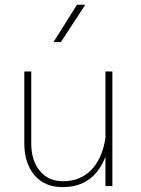

<svg xmlns="http://www.w3.org/2000/svg" viewBox="-20 -785 595 810"><path d="M82.5 -181.2V-483.4H111.8V-180.2Q111.8 -108.4 147.7 -64.5Q183.6 -20.5 246.1 -20.5Q318.4 -20.5 364.7 -67.9Q411.1 -115.2 424.8 -202.1V-483.4H454.1V0H424.8V-123.5Q375 4.4 244.1 4.4Q168 4.4 125.2 -46.1Q82.5 -96.7 82.5 -181.2ZM304.7 -765.1H339.8L236.8 -607.4H205.6Z"/></svg>

Font: Estedad-FD Thin
Style: Regular
Weight: 100
Designer: Amin Abedi
Version: Version 7.3